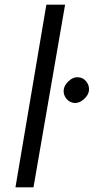

<svg xmlns="http://www.w3.org/2000/svg" viewBox="-20 -800 400 820"><path d="M178 -780 46 0H123L258 -780ZM252 -416Q250 -395 263.5 -378.5Q277 -362 298 -360Q319 -359 338.5 -376.5Q358 -394 360 -414Q362 -435 348.5 -452Q335 -469 314 -470Q293 -472 273.5 -454Q254 -436 252 -416Z"/></svg>

Font: Jost* 400 Book Italic
Style: Italic
Weight: 400
Italic angle: -10°
Version: Version 3.200; ttfautohint (v0.97) -l 8 -r 50 -G 200 -x 14 -